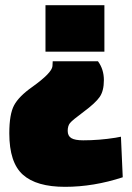

<svg xmlns="http://www.w3.org/2000/svg" viewBox="-20 -525 511 743"><path d="M16 -9Q16 -83 34.5 -117.5Q53 -152 104 -188Q181 -243 183 -269L184 -288H359Q382 -257 382 -215Q382 -173 365.5 -149.5Q349 -126 304.5 -93Q260 -60 251 -49Q242 -38 242 -18.5Q242 1 256 9.5Q270 18 302 18Q364 18 427 8L448 4L455 161Q342 198 231.5 198Q121 198 68.5 151Q16 104 16 -9ZM384 -505V-325H156V-505Z"/></svg>

Font: Titillium Web Black
Style: Regular
Weight: 900
Version: Version 1.002;PS 35.000;hotconv 1.0.70;makeotf.lib2.5.55311